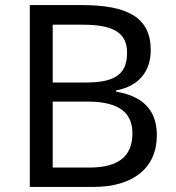

<svg xmlns="http://www.w3.org/2000/svg" viewBox="-20 -734 690 754"><path d="M301 -714H97V0H348C501 0 596 -73 596 -203C596 -314 526 -359 436 -374V-379C524 -395 572 -453 572 -537C572 -667 479 -714 301 -714ZM319 -410H187V-637H305C426 -637 479 -605 479 -527C479 -450 441 -410 319 -410ZM187 -335H324C456 -335 500 -285 500 -210C500 -130 457 -76 331 -76H187Z"/></svg>

Font: Noto Sans Caucasian Albanian
Style: Regular
Weight: 400
Designer: Monotype Design Team
Foundry: Monotype Imaging Inc.
Version: Version 2.005